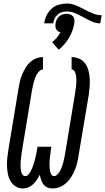

<svg xmlns="http://www.w3.org/2000/svg" viewBox="-20 -1058 595 1086"><path d="M277 8Q261 8 247.5 2Q234 -4 225.5 -15.5Q217 -27 212.5 -41Q208 -55 205 -70Q198 -55 188.5 -41Q179 -27 167 -15.5Q155 -4 139.5 2Q124 8 109 8Q86 8 67.5 -4.5Q49 -17 38.5 -36Q28 -55 24 -77Q20 -99 19.5 -122Q19 -145 21.5 -168Q24 -191 28 -214L85 -559Q88 -579 92.5 -598Q97 -617 105 -636Q113 -655 123.5 -673Q134 -691 149.5 -705.5Q165 -720 184 -727.5Q203 -735 223 -735V-665Q212 -665 203 -656Q194 -647 188 -636.5Q182 -626 178 -615Q174 -604 171 -592.5Q168 -581 165.5 -570Q163 -559 161 -548L104 -203Q103 -193 101.5 -183.5Q100 -174 99 -164Q98 -154 97 -144.5Q96 -135 96 -125Q96 -115 97 -105.5Q98 -96 100 -87Q102 -78 107.5 -70Q113 -62 123 -62Q132 -62 139 -69Q146 -76 150.5 -84Q155 -92 159 -100.5Q163 -109 166 -117.5Q169 -126 171.5 -134.5Q174 -143 176.5 -151.5Q179 -160 181 -168.5Q183 -177 184.5 -185.5Q186 -194 188 -203Q190 -212 191 -221L192 -228H271L269 -221Q268 -210 266.5 -199Q265 -188 263.5 -177Q262 -166 261 -155Q260 -144 260 -133.5Q260 -123 260.5 -112.5Q261 -102 263 -91.5Q265 -81 270 -71.5Q275 -62 286 -62Q295 -62 302.5 -69Q310 -76 315 -83.5Q320 -91 324 -99.5Q328 -108 331 -117Q334 -126 336.5 -134.5Q339 -143 341 -152Q343 -161 344.5 -169.5Q346 -178 348 -187L405 -532Q406 -541 407.5 -550.5Q409 -560 410 -569Q411 -578 411.5 -587.5Q412 -597 412 -606Q412 -615 411 -624Q410 -633 407.5 -641.5Q405 -650 399.5 -657.5Q394 -665 385 -665V-735Q409 -735 429.5 -725.5Q450 -716 462.5 -698Q475 -680 480.5 -658.5Q486 -637 487.5 -614Q489 -591 487 -567.5Q485 -544 482 -521L424 -176Q421 -155 416 -135Q411 -115 402.5 -95Q394 -75 382.5 -56.5Q371 -38 354.5 -23Q338 -8 318 0Q298 8 277 8ZM281 -926H230Q233 -949 243.5 -971Q254 -993 272 -1009Q290 -1025 312.5 -1031.5Q335 -1038 358 -1038Q381 -1038 403 -1030Q425 -1022 445 -1011L468 -999Q488 -989 509.5 -980.5Q531 -972 555 -972L547 -926Q523 -926 501.5 -935.5Q480 -945 460 -956L445 -964Q425 -975 403.5 -984Q382 -993 358 -993Q344 -993 330.5 -989Q317 -985 306 -975.5Q295 -966 289 -953Q283 -940 281 -926ZM312 -777 275 -819Q289 -830 301 -844.5Q313 -859 322 -875Q314 -877 307.5 -882Q301 -887 297.5 -894Q294 -901 293.5 -909.5Q293 -918 294 -926Q296 -937 301 -947.5Q306 -958 314.5 -965.5Q323 -973 334 -976.5Q345 -980 356 -980Q367 -980 377 -976.5Q387 -973 393 -965.5Q399 -958 400.5 -947.5Q402 -937 400 -926Q397 -905 389.5 -884.5Q382 -864 370.5 -844.5Q359 -825 344.5 -808Q330 -791 312 -777Z"/></svg>

Font: Iosevka Curly Slab Oblique
Style: Regular
Weight: 400
Italic angle: -9°
Monospace: yes
Designer: Belleve Invis
Foundry: Belleve Invis
Version: Version 11.1.0; ttfautohint (v1.8.3)